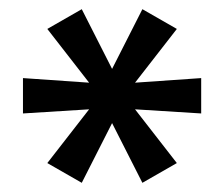

<svg xmlns="http://www.w3.org/2000/svg" viewBox="-20 -751 488 418"><path d="M83 -396 174 -513 30 -504V-581L174 -571L83 -688L158 -731L224 -601L290 -731L365 -688L274 -571L418 -581V-504L274 -513L365 -396L290 -353L224 -483L158 -353Z"/></svg>

Font: Sarabun Medium
Style: Regular
Weight: 500
Designer: Suppakit Chalermlarp | Katatrad Co.,Ltd.
Foundry: Cadson Demak Co.,Ltd.
Version: Version 1.000; ttfautohint (v1.6)